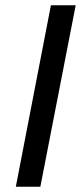

<svg xmlns="http://www.w3.org/2000/svg" viewBox="-20 -708 318 728"><path d="M40 0 173 -688H267L133 0Z"/></svg>

Font: Libra Sans Modern
Style: Italic
Weight: 400
Italic angle: -12°
Foundry: Stefan Peev, Context Ltd
Version: Version 1.000